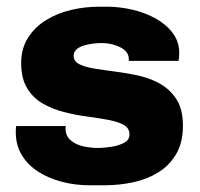

<svg xmlns="http://www.w3.org/2000/svg" viewBox="-20 -541 596 571"><path d="M246 10Q203 10 163.5 -0.5Q124 -11 93.5 -30.5Q63 -50 45 -79.5Q27 -109 27 -147Q27 -152 27 -156Q27 -160 28 -166H176Q175 -163 175 -161.5Q175 -160 175 -158Q175 -137 190 -124Q205 -111 227 -106Q249 -101 272 -101Q287 -101 308.5 -104Q330 -107 347.5 -115.5Q365 -124 365 -141Q365 -160 348 -169.5Q331 -179 302 -184.5Q273 -190 238.5 -194.5Q204 -199 169.5 -208Q135 -217 106.5 -233.5Q78 -250 60.5 -279Q43 -308 43 -354Q43 -397 63.5 -429Q84 -461 117.5 -481.5Q151 -502 191.5 -511.5Q232 -521 273 -521H300Q335 -521 372.5 -512.5Q410 -504 442 -486.5Q474 -469 493.5 -443Q513 -417 513 -384Q513 -377 512.5 -370.5Q512 -364 511 -360H363V-366Q363 -377 356.5 -385.5Q350 -394 338.5 -400Q327 -406 312.5 -409.5Q298 -413 282 -413Q269 -413 254.5 -411Q240 -409 227.5 -405Q215 -401 207 -393.5Q199 -386 199 -375Q199 -358 217 -349.5Q235 -341 263.5 -336.5Q292 -332 327 -327.5Q362 -323 396.5 -315Q431 -307 460 -289.5Q489 -272 506.5 -243Q524 -214 524 -167Q524 -117 504 -83Q484 -49 451 -28.5Q418 -8 376.5 1Q335 10 291 10Z"/></svg>

Font: Chivo Medium ExtraBold
Style: Regular
Weight: 800
Version: Version 2.002